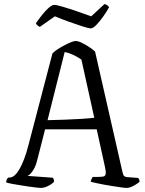

<svg xmlns="http://www.w3.org/2000/svg" viewBox="-20 -921 711 941"><path d="M182 0Q177 0 161.5 -1.5Q146 -3 125.5 -6Q105 -9 83 -12.5Q61 -16 41.5 -19.5Q22 -23 10 -27Q10 -34 13.5 -41.5Q17 -49 21 -51H28Q39 -51 51 -61Q63 -71 74.5 -90.5Q86 -110 97.5 -139.5Q109 -169 119 -208L237 -659Q245 -668 260 -678Q275 -688 293 -697.5Q311 -707 326.5 -713.5Q342 -720 350 -720Q363 -720 380.5 -711.5Q398 -703 416.5 -691Q435 -679 446 -668L580 -79Q583 -67 586 -61Q589 -55 603 -53L656 -49Q658 -47 660.5 -44.5Q663 -42 664 -30Q657 -24 646 -17Q635 -10 623.5 -5Q612 0 601 0Q593 0 575 -2.5Q557 -5 534.5 -8.5Q512 -12 490 -16Q468 -20 450.5 -24Q433 -28 425 -30Q425 -36 428.5 -43Q432 -50 434 -54H460Q478 -54 487 -56Q496 -58 498 -68.5Q500 -79 494 -105L454 -287H201L162 -135Q157 -113 148.5 -97Q140 -81 131.5 -71.5Q123 -62 115 -59L239 -50Q241 -48 243 -43Q245 -38 245 -30Q236 -21 225 -14.5Q214 -8 202.5 -4Q191 0 182 0ZM213 -332Q254 -333 298.5 -334.5Q343 -336 381.5 -338.5Q420 -341 442 -344L379 -629Q357 -644 337 -653Q317 -662 297 -666ZM425 -782Q415 -782 385 -791.5Q355 -801 317.5 -814.5Q280 -828 249 -841L175 -789Q171 -791 165 -795.5Q159 -800 156 -807Q169 -826 186 -847.5Q203 -869 219 -883Q235 -897 246 -897Q257 -897 287.5 -888Q318 -879 356 -866Q394 -853 427 -841L492 -901Q500 -900 506 -895Q512 -890 515 -886Q503 -864 485.5 -839.5Q468 -815 452 -798.5Q436 -782 425 -782Z"/></svg>

Font: Texturina Medium 12pt ExtraLight
Style: Regular
Weight: 250
Version: Version 1.002